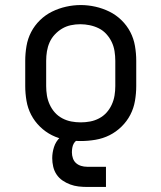

<svg xmlns="http://www.w3.org/2000/svg" viewBox="-20 -551 640 761"><path d="M300 8Q271 8 241.5 3Q212 -2 186 -15Q160 -28 138.5 -49Q117 -70 103.5 -96Q90 -122 85 -151.5Q80 -181 80 -210V-310Q80 -339 85 -368.5Q90 -398 103.5 -424Q117 -450 138.5 -471Q160 -492 186.5 -505Q213 -518 242 -524.5Q271 -531 300 -531Q329 -531 358 -524.5Q387 -518 413.5 -505Q440 -492 461.5 -471Q483 -450 496.5 -424Q510 -398 515 -368.5Q520 -339 520 -310V-210Q520 -181 515 -151.5Q510 -122 496.5 -96Q483 -70 461.5 -49Q440 -28 414 -15Q388 -2 358.5 3Q329 8 300 8ZM300 -66Q319 -66 337.5 -69.5Q356 -73 373 -82Q390 -91 402.5 -105Q415 -119 423 -136.5Q431 -154 434 -172.5Q437 -191 437 -210V-310Q437 -329 434 -348Q431 -367 423 -384Q415 -401 402 -415.5Q389 -430 372 -438.5Q355 -447 336 -451Q317 -455 298 -455Q279 -455 260.5 -451Q242 -447 226 -437.5Q210 -428 197 -414Q184 -400 176.5 -383Q169 -366 166 -347.5Q163 -329 163 -310V-210Q163 -191 166 -172.5Q169 -154 177 -136.5Q185 -119 197.5 -105Q210 -91 227 -82Q244 -73 262.5 -69.5Q281 -66 300 -66ZM325 190Q308 190 291 188Q274 186 258 180Q242 174 228 164.5Q214 155 204.5 141Q195 127 191 110Q187 93 187 76Q187 54 194 32Q201 10 217.5 -6Q234 -22 256 -28.5Q278 -35 300 -35V0Q291 0 283.5 5.5Q276 11 272 18.5Q268 26 266.5 35Q265 44 265 53Q265 65 269 76.5Q273 88 281.5 95.5Q290 103 301.5 106.5Q313 110 325 110H400V190Z"/></svg>

Font: Iosevka Meiseki Sans
Style: Regular
Weight: 400
Monospace: yes
Designer: Belleve Invis
Foundry: Belleve Invis
Version: Version 11.2.6; ttfautohint (v1.8.4)